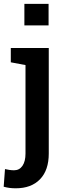

<svg xmlns="http://www.w3.org/2000/svg" viewBox="-42 -782 349 1015"><path d="M41.5 213.4Q22.9 213.4 8.3 211.4Q-6.3 209.5 -22.5 205.1L-15.6 111.8Q-6.8 114.3 7.1 116.2Q21 118.2 32.2 118.2Q60.5 118.2 76.7 94.7Q92.8 71.3 92.8 29.8V-438L15.1 -452.6V-528.3H215.8V29.8Q215.8 117.7 169.7 165.5Q123.5 213.4 41.5 213.4ZM86.9 -647.9V-761.7H214.8V-647.9Z"/></svg>

Font: Roboto Slab LO Medium
Style: Regular
Weight: 500
Designer: Google
Version: Version 2.000